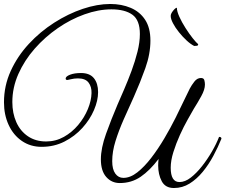

<svg xmlns="http://www.w3.org/2000/svg" viewBox="-24 -881 1133 965"><path d="M850 64Q807 64 789 30Q771 -4 771 -49Q771 -57 771.5 -65.5Q772 -74 773 -82Q729 -24 683 7.5Q637 39 578 39Q537 39 510 8.5Q483 -22 483 -80Q483 -136 509 -208.5Q535 -281 567 -356Q581 -388 600 -432Q619 -476 637 -524.5Q655 -573 667 -621Q679 -669 679 -710Q679 -780 641.5 -807Q604 -834 536 -834Q471 -834 401 -809Q331 -784 266.5 -739.5Q202 -695 150.5 -636.5Q99 -578 68.5 -509.5Q38 -441 38 -368Q38 -312 58 -267Q78 -222 116.5 -196Q155 -170 208 -170Q256 -170 297 -193Q338 -216 369 -253Q400 -290 417.5 -332.5Q435 -375 436 -413Q437 -445 421 -466Q405 -487 368 -487Q349 -487 333.5 -483Q318 -479 315 -479Q306 -479 306 -486Q306 -497 328 -505.5Q350 -514 383 -514Q427 -514 448 -488Q469 -462 469 -418Q469 -376 448.5 -328Q428 -280 390 -238Q352 -196 300 -169.5Q248 -143 185 -143Q129 -143 86 -172.5Q43 -202 19.5 -253Q-4 -304 -4 -367Q-4 -450 30 -524.5Q64 -599 121 -660.5Q178 -722 248.5 -767Q319 -812 392 -836.5Q465 -861 530 -861Q587 -861 633 -841.5Q679 -822 705.5 -781.5Q732 -741 732 -677Q732 -610 706.5 -538.5Q681 -467 649 -395Q623 -338 598 -281.5Q573 -225 556.5 -172Q540 -119 540 -71Q540 -30 555.5 -8.5Q571 13 596 13Q631 13 666.5 -15Q702 -43 736.5 -88Q771 -133 802 -185.5Q833 -238 858.5 -289Q884 -340 902.5 -379.5Q921 -419 930 -436Q939 -453 953 -471Q967 -489 986 -489Q1000 -489 1003 -478Q1006 -467 1006 -456Q1006 -431 987.5 -397.5Q969 -364 950 -334Q938 -313 918.5 -278.5Q899 -244 880 -202Q861 -160 847.5 -117Q834 -74 834 -38Q834 34 878 34Q906 34 935 11.5Q964 -11 991.5 -46Q1019 -81 1041.5 -120Q1064 -159 1077 -193Q1089 -193 1089 -184Q1072 -142 1048.5 -98Q1025 -54 995 -17.5Q965 19 929 41.5Q893 64 850 64ZM972 -659Q972 -652 966 -651Q960 -650 952 -650Q934 -659 914 -677.5Q894 -696 875.5 -719Q857 -742 845.5 -764Q834 -786 834 -801Q834 -812 846 -827Q858 -842 865 -842Q865 -824 877.5 -796.5Q890 -769 908.5 -740Q927 -711 944.5 -689Q962 -667 972 -659Z"/></svg>

Font: Great Vibes
Style: Regular
Weight: 400
Designer: Robert E. Leuschke, Viktoriya Grabowska, Viviana Monsalve, Eben Sorkin
Foundry: Robert E. Leuschke
Version: Version 1.103; ttfautohint (v1.8.4.7-5d5b)